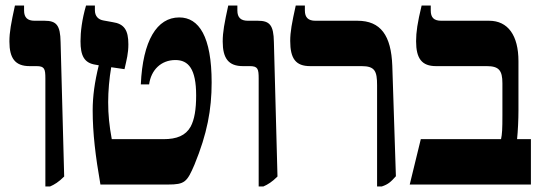

<svg xmlns="http://www.w3.org/2000/svg" viewBox="-20 -667 1957 694"><path d="M144 7H161C177 0 192 -9 212 -29L199 -515C198 -576 184 -592 141 -592H105C79 -592 67 -604 67 -629V-647H34C20 -583 14 -551 14 -517C14 -456 35 -428 87 -428H112C141 -428 144 -418 144 -383Z M683 -72C729 -184 745 -271 745 -369C745 -535 699 -604 628 -604C547 -604 496 -520 489 -362H519C526 -414 562 -450 614 -450C661 -450 689 -418 689 -322C689 -272 683 -235 669 -209C651 -177 619 -164 571 -164H384C375 -213 371 -252 371 -298C371 -337 375 -384 382 -424L430 -417C438 -452 444 -474 444 -507C444 -558 429 -581 387 -587L354 -593C336 -596 323 -608 323 -630V-647H291C276 -596 271 -551 271 -518C271 -466 284 -439 326 -433L337 -431C322 -370 315 -319 315 -268C315 -186 325 -103 343 0H587C648 0 656 -9 683 -72Z M915 7H932C948 0 963 -9 983 -29L970 -515C969 -576 955 -592 912 -592H876C850 -592 838 -604 838 -629V-647H805C791 -583 785 -551 785 -517C785 -456 806 -428 858 -428H883C912 -428 915 -418 915 -383Z M1343 7H1360C1384 -1 1393 -10 1411 -30L1398 -429C1394 -539 1356 -592 1272 -592H1120C1094 -592 1082 -604 1082 -629V-647H1049C1035 -584 1029 -552 1029 -519C1029 -455 1049 -428 1101 -428H1287C1335 -428 1343 -410 1343 -359Z M1461 0H1899V-164H1849C1852 -192 1854 -236 1854 -268V-446C1854 -539 1816 -592 1748 -592H1575C1548 -592 1537 -604 1537 -629V-647H1504C1489 -585 1484 -551 1484 -518C1484 -455 1505 -428 1556 -428H1739C1783 -428 1796 -413 1796 -366V-251C1796 -200 1795 -182 1791 -164H1501Z"/></svg>

Font: Noto Serif Hebrew Condensed Extra
Style: Regular
Weight: 800
Width: 3
Designer: Monotype Design Team
Foundry: Monotype Imaging Inc.
Version: Version 1.901